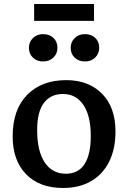

<svg xmlns="http://www.w3.org/2000/svg" viewBox="-20 -922 638 956"><path d="M294 14Q177 14 110 -54.5Q43 -123 43 -243Q43 -376 115 -449.5Q187 -523 310 -523Q421 -523 488 -455.5Q555 -388 555 -267Q555 -180 523.5 -117Q492 -54 433.5 -20Q375 14 294 14ZM308 -57Q370 -57 401 -105Q432 -153 432 -244Q432 -346 395 -400Q358 -454 294 -454Q232 -454 198.5 -409.5Q165 -365 165 -274Q165 -170 202.5 -113.5Q240 -57 308 -57ZM403 -616Q372 -616 352 -635Q332 -654 332 -684Q332 -713 352 -732.5Q372 -752 403 -752Q435 -752 454.5 -733Q474 -714 474 -684Q474 -655 454 -635.5Q434 -616 403 -616ZM194 -616Q164 -616 144 -635Q124 -654 124 -684Q124 -713 144 -732.5Q164 -752 194 -752Q227 -752 246.5 -733Q266 -714 266 -684Q266 -655 246 -635.5Q226 -616 194 -616ZM150 -818V-902H448V-818Z"/></svg>

Font: Literata Medium
Style: Regular
Weight: 500
Designer: Latin by Veronika Burian and Jose Scaglione. Greek by Irene Vlachou. Cyrillic by Vera Evstafieva.
Foundry: TypeTogether
Version: Version 3.103; ttfautohint (v1.8.4.7-5d5b);gftools[0.9.29]